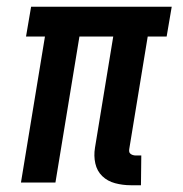

<svg xmlns="http://www.w3.org/2000/svg" viewBox="-20 -540 540 568"><path d="M367 8Q343 8 320.5 2Q298 -4 282.5 -19Q267 -34 262 -56.5Q257 -79 261 -103L315 -432H215L144 0H42L113 -432H57L72 -520H488L473 -432H417L363 -103Q362 -98 362 -93.5Q362 -89 365 -86Q368 -83 372.5 -81.5Q377 -80 382 -80H398L397 8Z"/></svg>

Font: Iosevka Curly Semibold
Style: Italic
Weight: 600
Italic angle: -9°
Monospace: yes
Designer: Belleve Invis
Foundry: Belleve Invis
Version: Version 22.1.2; ttfautohint (v1.8.4)